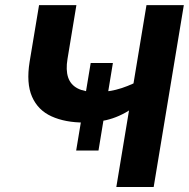

<svg xmlns="http://www.w3.org/2000/svg" viewBox="-20 -748 755 768"><path d="M317.4 -257.8Q240.7 -257.8 186.3 -282.5Q131.8 -307.1 108.2 -361.1Q84.5 -415 98.6 -501.5L136.2 -727.5H285.6L250 -512.2Q242.7 -468.3 252.4 -438.7Q262.2 -409.2 290.3 -394.5Q318.4 -379.9 365.2 -379.9Q419.9 -379.9 467.3 -395.8Q514.6 -411.6 550.3 -434.1L533.2 -331.5Q481.9 -292 430.9 -274.9Q379.9 -257.8 317.4 -257.8ZM445.3 0 565.9 -727.5H715.3L594.7 0ZM284.7 -146 342.8 -496.1H431.6L374 -146Z"/></svg>

Font: Inter 17pt
Style: Bold Italic
Weight: 700
Italic angle: -9.3988°
Version: Version 4.001;git-66647c0bb